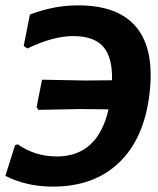

<svg xmlns="http://www.w3.org/2000/svg" viewBox="-20 -678 586 713"><path d="M176 15Q78 15 0 -25L36 -139L46 -142Q110 -97 191 -97Q343 -97 383 -272L275 -273L123 -270L116 -280L136 -382L297 -379L396 -380Q398 -465 363.5 -504.5Q329 -544 252 -544Q177 -544 82 -498L68 -507L91 -624Q180 -658 268 -658Q420 -659 487.5 -575.5Q555 -492 535 -328Q515 -163 422 -74Q329 15 176 15Z"/></svg>

Font: Alegreya Sans SC
Style: Bold Italic
Weight: 700
Italic angle: -7°
Designer: Juan Pablo del Peral
Foundry: Huerta Tipografica
Version: Version 2.007